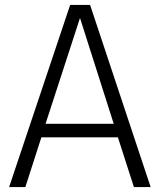

<svg xmlns="http://www.w3.org/2000/svg" viewBox="-20 -760 650 780"><path d="M524 0H592L346 -740H265L17 0H83L148 -202H459ZM165 -257 305 -687 442 -257Z"/></svg>

Font: Glow Sans SC Normal
Style: Regular
Weight: 400
Designer: Ryoko NISHIZUKA (kana, bopomofo & ideographs); Paul D. Hunt (Latin, Greek & Cyrillic); Sandoll Communications, Soo-young
Version: Version 0.93